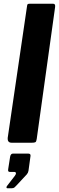

<svg xmlns="http://www.w3.org/2000/svg" viewBox="-20 -762 315 1025"><path d="M176 -20Q174 -6 169 -3Q164 0 149 0H43Q30 0 25 -7Q20 -14 21 -25L124 -727Q125 -737 127.5 -739.5Q130 -742 138 -742H264Q277 -742 274 -723ZM19 243Q15 243 14.5 239Q14 235 18 230L59 177Q66 168 65 162Q64 156 57 156H34Q27 156 24.5 152.5Q22 149 24 139L34 75Q37 58 49 58H131Q144 58 143 70L132 150Q130 161 123 169L68 228Q63 234 57.5 238.5Q52 243 43 243Z"/></svg>

Font: Libre Franklin Thin
Style: Bold Italic
Weight: 700
Italic angle: -8°
Version: Version 3.000